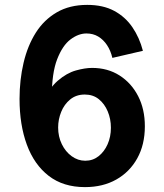

<svg xmlns="http://www.w3.org/2000/svg" viewBox="-20 -750 673 786"><path d="M328 16Q239 16 179.5 -30Q120 -76 90 -157.5Q60 -239 60 -345Q60 -423 76.5 -493Q93 -563 126.5 -616Q160 -669 212.5 -699.5Q265 -730 337 -730Q402 -730 447.5 -705.5Q493 -681 522 -638.5Q551 -596 565 -542L440 -513Q433 -543 418 -565.5Q403 -588 382 -600.5Q361 -613 334 -613Q301 -613 268.5 -588.5Q236 -564 214 -507.5Q192 -451 192 -353V-339L152 -325Q180 -388 216.5 -419.5Q253 -451 290.5 -461.5Q328 -472 357 -472Q421 -472 469.5 -441Q518 -410 545.5 -356.5Q573 -303 573 -233Q573 -158 542 -102Q511 -46 456 -15Q401 16 328 16ZM329 -92Q360 -92 383.5 -110.5Q407 -129 420.5 -159.5Q434 -190 434 -227Q434 -263 421 -294Q408 -325 384.5 -344Q361 -363 327 -363Q292 -363 267.5 -343Q243 -323 230.5 -292Q218 -261 218 -228Q218 -191 233 -160Q248 -129 273.5 -110.5Q299 -92 329 -92Z"/></svg>

Font: Noto Sans Nag Mundari
Style: Bold
Weight: 700
Version: Version 1.000